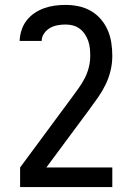

<svg xmlns="http://www.w3.org/2000/svg" viewBox="-20 -548 540 783"><path d="M62 215V135L272 -149Q286 -168 300 -187.5Q314 -207 325 -228Q336 -249 342 -272.5Q348 -296 348 -320Q348 -335 346.5 -350.5Q345 -366 340 -380.5Q335 -395 326.5 -408Q318 -421 305.5 -430.5Q293 -440 278 -444Q263 -448 248 -448Q231 -448 214.5 -445Q198 -442 184 -434Q170 -426 160 -412Q150 -398 150 -381H60Q61 -404 68 -425.5Q75 -447 88.5 -464.5Q102 -482 120.5 -494.5Q139 -507 160 -514.5Q181 -522 203 -525Q225 -528 248 -528Q274 -528 300.5 -522.5Q327 -517 350.5 -503.5Q374 -490 391.5 -469.5Q409 -449 419.5 -424.5Q430 -400 434 -373.5Q438 -347 438 -320Q438 -290 431 -260.5Q424 -231 411 -204Q398 -177 381 -152.5Q364 -128 346 -104L345 -102Q344 -102 344 -102V-101L169 135H438V215Z"/></svg>

Font: Iosevka Fixed Medium
Style: Regular
Weight: 500
Monospace: yes
Designer: Belleve Invis
Foundry: Belleve Invis
Version: Version 32.3.0